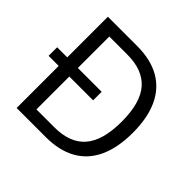

<svg xmlns="http://www.w3.org/2000/svg" viewBox="-175 -877 1049 1049"><g transform="rotate(45 349.0 -352.5)"><path d="M89 0V-705H315Q419 -705 490 -665Q561 -625 597.5 -546.5Q634 -468 634 -353Q634 -238 597.5 -159Q561 -80 489.5 -40Q418 0 315 0ZM171 -71H310Q430 -71 489 -139.5Q548 -208 548 -353Q548 -498 489 -566Q430 -634 310 -634H171ZM11 -325V-391H355V-325Z"/></g></svg>

Font: Nunito Sans 10pt SemiCondensed
Style: Regular
Weight: 400
Width: 4
Designer: Vernon Adams
Foundry: Vernon Adams
Version: Version 3.101;gftools[0.9.27]